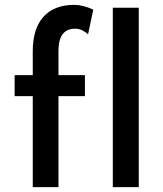

<svg xmlns="http://www.w3.org/2000/svg" viewBox="-20 -767 670 787"><path d="M114.3 -373Q95.7 -373 40 -373Q40 -394.5 40 -459Q58.6 -459 114.3 -459Q114.3 -483.4 114.3 -557.6Q114.3 -648.4 157.2 -697.3Q201.2 -747.1 285.2 -747.1Q319.3 -747.1 362.3 -727.5Q355.5 -694.3 340.8 -626Q334 -633.8 319.3 -641.6Q304.7 -649.4 288.1 -649.4Q220.7 -649.4 219.7 -561.5Q219.7 -527.3 219.7 -459Q247.1 -459 328.1 -459Q328.1 -437.5 328.1 -373Q300.8 -373 219.7 -373Q219.7 -279.3 219.7 0Q193.4 0 114.3 0Q114.3 -92.8 114.3 -373ZM442.4 -735.4Q468.8 -735.4 548.8 -735.4Q548.8 -550.8 548.8 0Q522.5 0 442.4 0Q442.4 -183.6 442.4 -735.4Z"/></svg>

Font: Alata=Ham
Style: Regular
Weight: 400
Designer: Spyros Zevelakis, Eben Sorkin
Version: Version 1.004